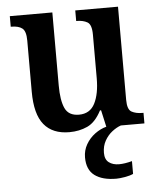

<svg xmlns="http://www.w3.org/2000/svg" viewBox="-54 -583 718 868"><g transform="rotate(-5 305.0 -149.0)"><path d="M246 10Q170 10 131 -37.5Q92 -85 92 -187V-419Q92 -462 75 -475Q58 -488 26 -488H23V-536H216V-204Q216 -137 232.5 -101Q249 -65 296 -65Q346 -65 368 -108Q390 -151 390 -222V-420Q390 -466 370.5 -477Q351 -488 323 -488H320V-536H514V-113Q514 -69 533.5 -58.5Q553 -48 581 -48H587V0H414L397 -76H392Q365 -24 328 -7Q291 10 246 10ZM439 238Q376 238 341 212Q306 186 306 130Q306 98 321.5 71Q337 44 362 25.5Q387 7 414 0H480Q460 7 440 22.5Q420 38 406.5 62Q393 86 393 117Q393 147 411 160.5Q429 174 457 174Q482 174 516 165V223Q501 230 477.5 234Q454 238 439 238Z"/></g></svg>

Font: Noto Serif Thai SemiCondensed SemiBold
Style: Regular
Weight: 600
Width: 4
Designer: Monotype Design Team
Foundry: Monotype Imaging Inc.
Version: Version 2.002; ttfautohint (v1.8.4.7-5d5b)